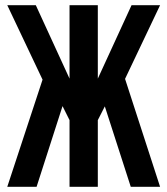

<svg xmlns="http://www.w3.org/2000/svg" viewBox="-20 -720 644 740"><path d="M357 -417 487 -700H597L462 -416L597 0H484L384 -310L357 -257V0H248V-257L221 -311L121 0H8L144 -413L8 -700H118L248 -417V-700H357Z"/></svg>

Font: Bebas Neue Bold
Style: Regular
Weight: 700
Designer: Ryoichi Tsunekawa & LGV (GE)
Foundry: Free Software Foundation, Inc.
Version: Version 1.003 August 13, 2016